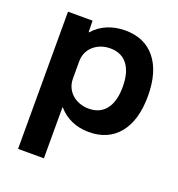

<svg xmlns="http://www.w3.org/2000/svg" viewBox="-133 -640 892 960"><g transform="rotate(20 312.5 -160.0)"><path d="M371.7 -530Q474.9 -530 532.1 -459.2Q589.2 -388.3 589.2 -260Q589.2 -131.7 532.1 -60.8Q474.9 10 371.7 10Q321.9 10 280.6 -8Q239.4 -26.1 208.7 -61.1H206.7V210H69.2V-520H199.9L201.3 -458.9H203.3Q234.9 -494.6 277.7 -512.3Q320.5 -530 371.7 -530ZM331.3 -420.2Q295.9 -420.2 267.4 -405.3Q238.8 -390.5 222.8 -364.9Q206.7 -339.4 206.7 -305.7V-214.3Q206.7 -181.3 222.8 -155.4Q238.8 -129.5 267.4 -114.7Q295.9 -99.8 331.3 -99.8Q391.3 -99.8 423.1 -141.4Q455 -183.1 455 -260Q455 -337.3 423.2 -378.7Q391.3 -420.2 331.3 -420.2Z"/></g></svg>

Font: M PLUS 1 Thin
Style: Regular
Weight: 100
Designer: Coji Morishita
Foundry: UNDERFOREST DESIGN
Version: Version 1.001